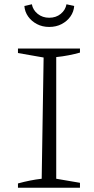

<svg xmlns="http://www.w3.org/2000/svg" viewBox="-20 -878 439 898"><path d="M64 0V-20Q93 -28 120.5 -33.5Q148 -39 175 -42L184 -609L64 -630V-651H354V-632Q329 -625 301 -619.5Q273 -614 243 -611V-42L354 -23V0ZM210 -752Q178 -752 152.5 -765.5Q127 -779 111.5 -801Q96 -823 94 -850L129 -858Q134 -831 156.5 -813Q179 -795 210 -795Q242 -795 264 -813Q286 -831 291 -858L327 -850Q325 -823 309.5 -801Q294 -779 268.5 -765.5Q243 -752 210 -752Z"/></svg>

Font: Piazzolla Thin ExtraLight
Style: Regular
Weight: 250
Version: Version 2.005